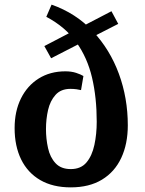

<svg xmlns="http://www.w3.org/2000/svg" viewBox="-20 -788 619 821"><path d="M282.5 13.2Q205.8 13.2 152.1 -18Q98.4 -49.2 70.4 -106.3Q42.5 -163.4 42.5 -240.1Q42.5 -312.1 69.5 -366.8Q96.5 -421.5 145.5 -452.3Q194.5 -483 259.5 -483Q285.5 -483 305.6 -476.4Q325.6 -469.8 336.7 -462.9L326.5 -402.7Q319.1 -404.7 306.7 -406.4Q294.4 -408 281.1 -408Q240.5 -408 217.5 -382.4Q194.5 -356.8 185.5 -317.6Q176.6 -278.4 176.6 -236Q176.6 -194.3 185.4 -154.7Q194.1 -115.2 217.5 -90.1Q240.8 -65 282.5 -65Q326 -65 349.8 -93.4Q373.6 -121.7 383.6 -168.2Q393.6 -214.7 393.6 -267.7Q393.6 -370.7 373.6 -456Q353.6 -541.3 306.5 -607.1Q259.4 -673 178 -716.1L200.5 -768.2Q304.9 -731.5 377.6 -653.8Q450.3 -576.1 488.4 -472.3Q526.5 -368.5 526.5 -252Q526.5 -172.5 498.4 -112.6Q470.4 -52.8 416 -19.8Q361.7 13.2 282.5 13.2ZM198.6 -538.9 169.6 -591 285.9 -651.6 322.5 -602.5ZM376.9 -630.4 334.2 -676.3 456.6 -740 485.6 -685.9Z"/></svg>

Font: Andada Pro
Style: Regular
Weight: 400
Designer: Carolina Giovagnoli
Foundry: Huerta Tipografica
Version: Version 3.003